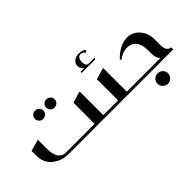

<svg xmlns="http://www.w3.org/2000/svg" viewBox="-69 -1363 2225 2225"><g transform="rotate(-45 1044.0 -250.5)"><path d="M355 -563Q355 -591.8 375.2 -611.3Q395.5 -630.9 423.8 -630.9Q453.1 -630.9 473.1 -611.6Q493.2 -592.3 493.2 -563Q493.2 -534.7 472.9 -514.9Q452.6 -495.1 422.9 -495.1Q395.5 -495.1 375.2 -515.1Q355 -535.2 355 -563ZM540 -563Q540 -591.8 560.3 -611.3Q580.6 -630.9 608.9 -630.9Q638.2 -630.9 658.2 -611.6Q678.2 -592.3 678.2 -563Q678.2 -534.7 658 -514.9Q637.7 -495.1 607.9 -495.1Q580.6 -495.1 560.3 -515.1Q540 -535.2 540 -563ZM1013.2 0H336.9Q298.3 0 260 -9.5Q221.7 -19 186.5 -39.3Q151.4 -59.6 124.8 -87.9Q98.1 -116.2 82 -156.7Q65.9 -197.3 65.9 -244.1V-329.1L209 -369.1V-224.1Q209 -124.5 242.4 -79.3Q275.9 -34.2 327.1 -34.2H804.2V-380.9L937 -420.9H946.8V-34.2H1013.2Q1022.9 -34.2 1022.9 -23.9V-9.8Q1022.9 0 1013.2 0Z M1115.7 -576.2H1177.7Q1137.7 -603 1137.7 -648.9Q1137.7 -688 1168.2 -714.1Q1198.7 -740.2 1248.5 -740.2Q1305.7 -740.2 1339.8 -710.9L1317.9 -688Q1290 -721.2 1259.8 -721.2Q1232.9 -721.2 1219.2 -699.5Q1205.6 -677.7 1205.6 -642.1Q1205.6 -576.2 1252.9 -576.2H1346.7L1347.7 -571.8L1333.5 -557.1H1115.7ZM1012.7 -34.2H1188.5V-380.9L1321.8 -420.9H1331.5V-34.2H1419.9Q1429.7 -34.2 1429.7 -23.9V-9.8Q1429.7 0 1419.9 0H1012.7Q1002.9 0 1002.9 -9.8V-23.9Q1002.9 -34.2 1012.7 -34.2Z M1537.6 -355Q1654.8 -476.1 1775.4 -476.1Q1867.2 -476.1 1927.7 -406.2Q1988.3 -336.4 1988.3 -231.9V-144Q1988.3 -111.3 1994.9 -88.4Q2001.5 -65.4 2012.5 -54.4Q2023.4 -43.5 2034.7 -38.8Q2045.9 -34.2 2058.6 -34.2V0H1419.4Q1409.7 0 1409.7 -9.8V-23.9Q1409.7 -34.2 1419.4 -34.2H1882.3Q1845.2 -69.8 1845.2 -146V-189.9Q1845.2 -245.6 1833 -286.6Q1820.8 -327.6 1799.3 -350.3Q1777.8 -373 1752.4 -383.5Q1727.1 -394 1696.3 -394Q1657.2 -394 1617.2 -378.2Q1577.1 -362.3 1548.3 -338.9ZM1647.5 153.8Q1647.5 117.7 1672.9 93.3Q1698.2 68.8 1733.4 68.8Q1770 68.8 1795.2 93Q1820.3 117.2 1820.3 153.8Q1820.3 188.5 1794.9 213.6Q1769.5 238.8 1732.4 238.8Q1698.7 238.8 1673.1 213.4Q1647.5 188 1647.5 153.8Z"/></g></svg>

Font: Laureen pro
Style: Bold
Weight: 700
Designer: Ahmed zaza
Foundry: zazatype
Version: Version 1.000